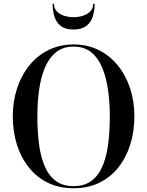

<svg xmlns="http://www.w3.org/2000/svg" viewBox="-20 -998 788 1028"><path d="M374 10Q297 10 236.5 -19.5Q176 -49 134 -102Q92 -155 70.2 -224.8Q48.5 -294.5 48.5 -375Q48.5 -455.5 71.5 -525.2Q94.5 -595 137.5 -648Q180.5 -701 240.5 -730.5Q300.5 -760 374 -760Q447.5 -760 507.5 -730.5Q567.5 -701 610.5 -648Q653.5 -595 676.5 -525.2Q699.5 -455.5 699.5 -375Q699.5 -294.5 677.8 -224.8Q656 -155 614 -102Q572 -49 511.5 -19.5Q451 10 374 10ZM374 -1.5Q435.5 -1.5 473.8 -32.8Q512 -64 532.5 -117.2Q553 -170.5 560.5 -237.5Q568 -304.5 568 -375Q568 -446 559 -512.8Q550 -579.5 528.5 -632.8Q507 -686 469.5 -717.2Q432 -748.5 374 -748.5Q316.5 -748.5 278.8 -717.2Q241 -686 219.2 -632.8Q197.5 -579.5 188.8 -512.8Q180 -446 180 -375Q180 -304.5 187.5 -237.5Q195 -170.5 215.5 -117.2Q236 -64 274.2 -32.8Q312.5 -1.5 374 -1.5ZM373.5 -840Q329.5 -840 305 -859.5Q280.5 -879 271 -910.5Q261.5 -942 261.5 -977.5H269Q269 -953.5 284 -937.5Q299 -921.5 323 -913.8Q347 -906 373.5 -906Q400.5 -906 424.5 -913.8Q448.5 -921.5 463.8 -937.5Q479 -953.5 479 -977.5H487Q487 -942 477.2 -910.5Q467.5 -879 442.8 -859.5Q418 -840 373.5 -840Z"/></svg>

Font: Bodoni Moda 18pt Medium
Style: Regular
Weight: 500
Designer: Owen Earl
Foundry: indestructible type
Version: Version 2.004